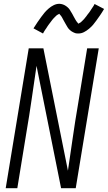

<svg xmlns="http://www.w3.org/2000/svg" viewBox="-20 -989 567 1009"><path d="M10 0 131 -735H208L337 -92Q350 -179 362.5 -266.5Q375 -354 390 -441L438 -735H499L378 0H301L172 -643Q159 -556 146.5 -468.5Q134 -381 119 -294L71 0ZM392 -813Q387 -813 382 -813.5Q377 -814 372.5 -816Q368 -818 363.5 -820Q359 -822 355 -825Q351 -828 347.5 -831Q344 -834 341 -837.5Q338 -841 335.5 -845Q333 -849 330.5 -853.5Q328 -858 325.5 -862Q323 -866 321 -870Q319 -874 316.5 -878Q314 -882 311.5 -887Q309 -892 306.5 -896.5Q304 -901 301.5 -904.5Q299 -908 295.5 -911.5Q292 -915 292 -917Q292 -916 287 -914Q282 -912 279 -909.5Q276 -907 272 -903Q268 -899 266 -897Q264 -895 262 -893Q260 -891 258 -888.5Q256 -886 253.5 -883Q251 -880 249 -877Q247 -874 244.5 -871Q242 -868 239.5 -864.5Q237 -861 234 -857Q231 -853 228.5 -849Q226 -845 223.5 -841Q221 -837 217.5 -832.5Q214 -828 211.5 -823Q209 -818 206 -813L156 -840Q167 -858 177.5 -873Q188 -888 197 -900.5Q206 -913 214.5 -923Q223 -933 235.5 -944Q248 -955 262.5 -962Q277 -969 292 -969Q297 -969 301.5 -968Q306 -967 311 -965.5Q316 -964 320 -961.5Q324 -959 328 -956.5Q332 -954 335.5 -950.5Q339 -947 342 -944Q345 -941 347.5 -936.5Q350 -932 352.5 -928Q355 -924 357.5 -920Q360 -916 362 -912Q364 -908 366.5 -903.5Q369 -899 371.5 -894.5Q374 -890 376.5 -885.5Q379 -881 381.5 -877.5Q384 -874 387.5 -870Q391 -866 391 -864Q391 -865 396 -867Q401 -869 404 -871.5Q407 -874 411 -878Q415 -882 417 -884Q419 -886 421.5 -888.5Q424 -891 425.5 -893.5Q427 -896 429.5 -898.5Q432 -901 434 -904Q436 -907 438.5 -910.5Q441 -914 444 -917.5Q447 -921 449.5 -924.5Q452 -928 454.5 -932Q457 -936 460 -940.5Q463 -945 466 -949.5Q469 -954 472 -958.5Q475 -963 477 -968L527 -942Q516 -923 505.5 -908Q495 -893 486 -880.5Q477 -868 469 -858.5Q461 -849 448 -838Q435 -827 421 -820Q407 -813 392 -813Z"/></svg>

Font: Iosevka Term Curly Light
Style: Italic
Weight: 300
Italic angle: -9°
Designer: Belleve Invis
Foundry: Belleve Invis
Version: Version 32.3.0